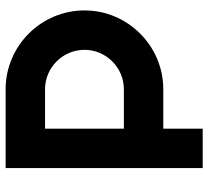

<svg xmlns="http://www.w3.org/2000/svg" viewBox="-49 -691 740 682"><g transform="rotate(-90 321.0 -350.0)"><path d="M345 -560C422 -560 485 -497 485 -420C485 -343 422 -280 345 -280H205V-560ZM205 -140H345C499 -140 625 -266 625 -420C625 -574 499 -700 345 -700H65V0H205Z"/></g></svg>

Font: Righteous
Style: Regular
Weight: 400
Designer: Astigmatic (AOETI)
Foundry: Astigmatic (AOETI)
Version: Version 1.000